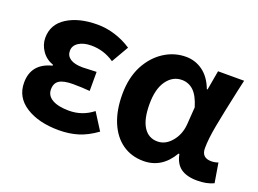

<svg xmlns="http://www.w3.org/2000/svg" viewBox="-91 -781 1348 1003"><g transform="rotate(20 583.0 -280.0)"><path d="M44 -158Q44 -264 154 -292V-297Q114 -311 91 -344.5Q68 -378 68 -416Q68 -491 133.5 -532.5Q199 -574 302 -574Q352 -574 401 -558.5Q450 -543 492 -515L437 -420Q379 -460 309 -460Q266 -460 239 -442.5Q212 -425 212 -396Q212 -368 235.5 -352.5Q259 -337 305 -337Q320 -337 356 -339L381 -340V-234Q337 -238 287 -238Q236 -238 212 -223Q188 -208 188 -173Q188 -138 221 -119Q254 -100 314 -100Q388 -100 446 -146L505 -53Q454 -16 405 -1Q356 14 299 14Q186 14 115 -31.5Q44 -77 44 -158Z M547 -276Q547 -368 582 -436Q617 -502 673 -538Q729 -574 794 -574Q846 -574 888 -543.5Q930 -513 953 -452H957L976 -560H1121Q1118 -544 1107 -498Q1078 -365 1063.5 -287.5Q1049 -210 1049 -159Q1049 -106 1103 -106Q1123 -106 1141 -113L1159 -4Q1121 14 1068 14Q1010 14 977 -9.5Q944 -33 934 -85H929Q871 14 769 14Q702 14 652 -21Q602 -56 574.5 -121.5Q547 -187 547 -276ZM919 -242 926 -341Q908 -401 880.5 -427Q853 -453 815 -453Q764 -453 731 -407Q698 -361 698 -277Q698 -193 725.5 -150Q753 -107 803 -107Q847 -107 880.5 -146.5Q914 -186 919 -242Z"/></g></svg>

Font: Merged Yaku Han JP
Style: Bold
Weight: 700
Designer: Ryoko NISHIZUKA 西塚涼子 (kana, bopomofo & ideographs); Paul D. Hunt (Latin, Greek & Cyrillic); Sandoll Communications 산돌커뮤니
Foundry: Adobe
Version: Version 2.004